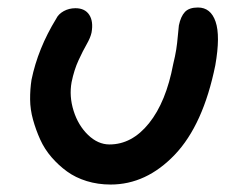

<svg xmlns="http://www.w3.org/2000/svg" viewBox="-20 -540 639 512"><path d="M274.9 -47.9Q241.2 -47.9 211.2 -57.1Q181.2 -66.4 158.7 -82.8Q136.2 -99.1 117.4 -120.8Q98.6 -142.6 87.2 -168Q75.7 -193.4 68.1 -220.7Q60.5 -248 60.3 -274.9Q60.1 -301.8 64 -327.1Q81.1 -410.6 129.9 -490.2Q135.7 -502.4 149.9 -510.3Q164.1 -518.1 181.2 -518.1Q206.5 -518.1 218 -500.5Q229.5 -482.9 224.1 -453.1Q221.2 -439.5 211.2 -422.1Q201.2 -404.8 189.5 -379.4Q177.7 -354 170.9 -320.8Q164.1 -283.2 176.3 -244.4Q188.5 -205.6 214.8 -180.2Q241.2 -154.8 272 -154.8Q332 -154.8 377.4 -211.4Q422.9 -268.1 441.9 -369.1Q447.3 -391.1 450 -408.2Q452.6 -425.3 454.1 -443.1Q455.6 -460.9 457 -472.2Q461.9 -496.1 473.1 -508.1Q484.4 -520 507.8 -520Q542 -520 554.9 -482.2Q567.9 -444.3 554.2 -366.2Q522 -207 446 -127.4Q370.1 -47.9 274.9 -47.9Z"/></svg>

Font: Shantell Sans Irregular Bouncy
Style: Italic
Weight: 500
Italic angle: -11.31°
Designer: Stephen Nixon, Anya Danilova, Shantell Martin
Foundry: Arrow Type
Version: Version 1.006;[9816181b4]